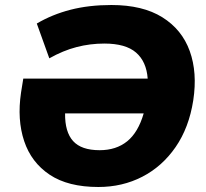

<svg xmlns="http://www.w3.org/2000/svg" viewBox="-20 -736 824 767"><path d="M373 11Q252 11 178.5 -38Q105 -87 76.5 -172.5Q48 -258 64 -366L73 -422H570Q565 -490 523.5 -526Q482 -562 397 -562Q340 -562 286 -548Q232 -534 177 -503L127 -642Q188 -678 261.5 -697Q335 -716 425 -716Q550 -716 628.5 -667Q707 -618 738 -532Q769 -446 752 -335Q735 -226 681.5 -148.5Q628 -71 548.5 -30Q469 11 373 11ZM378 -136Q444 -136 488 -171.5Q532 -207 554 -283H240Q239 -209 272 -172.5Q305 -136 378 -136Z"/></svg>

Font: Mulish Black
Style: Italic
Weight: 900
Italic angle: -9°
Designer: Vernon Adams
Foundry: Vernon Adams
Version: Version 3.603; ttfautohint (v1.8.3)